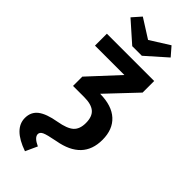

<svg xmlns="http://www.w3.org/2000/svg" viewBox="-361 -979 1243 1243"><g transform="rotate(45 261.0 -357.0)"><path d="M286 -751H198L58 -875L111 -935L242 -852L374 -935L426 -875ZM270 -386Q377 -385 434 -333Q491 -281 491 -186Q491 -5 285 31Q212 45 190 55.5Q168 66 168 84Q168 114 225 140L188 221Q35 168 35 69Q35 14 75 -17Q115 -48 202 -63Q277 -76 307.5 -103.5Q338 -131 338 -187Q338 -246 307 -272Q276 -298 211 -298H109V-383L294 -583H25V-692H458V-586L269 -386Z"/></g></svg>

Font: Fira Sans SemiBold
Style: Regular
Weight: 600
Designer: bBox Type GmbH & Carrois Corporate GbR & Edenspiekermann AG
Foundry: bBox Type GmbH & Carrois Corporate GbR & Edenspiekermann AG
Version: Version 4.301;PS 004.301;hotconv 1.0.88;makeotf.lib2.5.64775